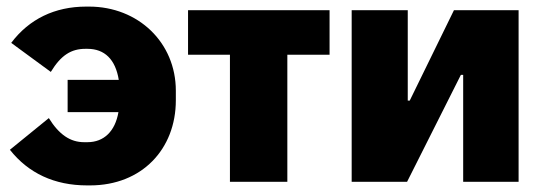

<svg xmlns="http://www.w3.org/2000/svg" viewBox="-20 -551 1647 582"><path d="M253 11C410 11 513 -99 513 -247V-276C513 -422 399 -531 250 -531H241C146 -531 68 -493 14 -421L134 -333C165 -384 196 -403 239 -403H245C297 -403 330 -371 340 -309H185V-211H339C329 -153 295 -120 245 -120H235C193 -120 159 -143 128 -193L10 -97C66 -26 145 11 244 11Z M677 0H851V-385H979V-520H550V-385H677Z M1046 0H1214L1377 -324H1384V0H1552V-520H1356L1222 -246H1216V-520H1046Z"/></svg>

Font: Fixel Text ExtraBold
Style: Regular
Weight: 800
Width: 4
Designer: AlfaBravo + MacPaw
Foundry: Kyrylo Tkachov, Marchela Mozhyna, Serhii Makarenko, Maria Weinstein, Zakhar Kryvoshyya
Version: Version 1.211